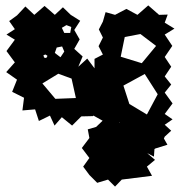

<svg xmlns="http://www.w3.org/2000/svg" viewBox="-20 -565 692 711"><path d="M431 100 406 126 380 100 340 112 311 83 288 52 311 20 283 -17 311 -54 305 -86 336 -95 360 -118 326 -137 355 -164 324 -135 281 -134 247 -100 209 -131 182 -100 165 -137 124 -117 110 -160 63 -156 69 -203 25 -225 43 -270 3 -298 35 -334 4 -376 35 -418 4 -437 35 -457 14 -487 43 -508 74 -541 107 -510 145 -543 183 -510 213 -538 242 -510 277 -488 255 -454 275 -419 255 -384 286 -356 270 -318 303 -348 330 -312V-347L361 -363L345 -394L361 -426L346 -456L361 -485L371 -520L406 -510L448 -532L489 -510L529 -545L569 -510L601 -511L590 -481L626 -459L590 -437L618 -395L590 -354L614 -318L590 -282L614 -252L590 -222L619 -182L590 -143L619 -123L590 -103L614 -81L590 -59L587 -52L600 -29L555 -15L552 -13L550 15L527 3H526L554 27L524 52L543 86ZM244 -465 226 -472 209 -462 218 -443H240ZM500 -439 442 -428 427 -355 505 -331 558 -395ZM210 -393 190 -389 183 -369 204 -353 218 -374ZM149 -363 141 -361 143 -352 151 -350 156 -358ZM245 -274 196 -292 137 -256 185 -199 261 -202ZM516 -291 437 -248 459 -180 524 -141 564 -216ZM422 -113V-111L424 -112Z"/></svg>

Font: Rubik Gemstones
Style: Regular
Weight: 400
Designer: Hubert and Fischer, NaN
Foundry: Hubert and Fischer, NaN
Version: Version 2.200